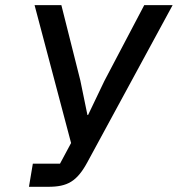

<svg xmlns="http://www.w3.org/2000/svg" viewBox="-20 -718 683 738"><path d="M91.3 0H165.1C239 0 275.6 -19.9 316.4 -95.5L643.5 -698.2H534.4L381.4 -407.3L318.5 -275.9H316.1L288.7 -409.1L215.9 -698.2H112.9L253.2 -168.3L210.6 -88.8H106.2Z"/></svg>

Font: Margiela Mono Italic Medium It
Style: Regular
Weight: 500
Designer: Mike Abbink, Paul van der Laan, Pieter van Rosmalen
Foundry: Bold Monday
Version: Version 2.003 2021